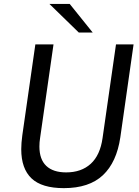

<svg xmlns="http://www.w3.org/2000/svg" viewBox="-20 -964 722 994"><path d="M90 -191.5Q90 -222.5 95.5 -263.5L163 -734H257L187.5 -249.5Q184 -227 184 -205.5Q184 -139 219.5 -105.2Q255 -71.5 322.5 -71.5Q401 -71.5 449.8 -116Q498.5 -160.5 511 -249.5L580.5 -734H671.5L603 -253.5Q584 -124 512.8 -57Q441.5 10 310.5 10Q196.5 10 143.2 -40.5Q90 -91 90 -191.5ZM460 -795.5H388L236 -943.5H341Z"/></svg>

Font: 1883 Sans
Style: Italic
Weight: 400
Italic angle: -8°
Designer: 1883 Sans project is a fork of Public Sans.
Version: Version 1.009